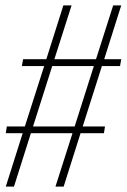

<svg xmlns="http://www.w3.org/2000/svg" viewBox="-20 -695 472 715"><path d="M186.5 0 250 -199H95L32 0H1.5L64.5 -199H1.5L5.5 -224H72.5L144.5 -449H61.5L66 -474.5H152.5L216 -675H246.5L182.5 -474.5H337.5L401.5 -675H431.5L368 -474.5H431.5L427 -449H359.5L288 -224H371L367 -199H280L217 0ZM103 -224H258L329.5 -449H174.5Z"/></svg>

Font: Anybody ExtraLight
Style: Italic
Weight: 200
Italic angle: -10°
Designer: Tyler Finck
Foundry: Etcetera Type Company
Version: Version 1.010; ttfautohint (v1.8.3) -l 8 -r 50 -G 200 -x 14 